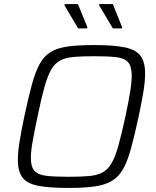

<svg xmlns="http://www.w3.org/2000/svg" viewBox="-20 -918 770 946"><path d="M318 8Q224 8 169 -2.5Q114 -13 91 -43Q68 -73 68 -131Q68 -168 76.5 -221Q85 -274 100 -345Q120 -438 137 -501Q154 -564 175.5 -603Q197 -642 230 -662Q263 -682 314.5 -689Q366 -696 444 -696Q538 -696 593 -685Q648 -674 671.5 -644Q695 -614 695 -556Q695 -517 686.5 -465.5Q678 -414 663 -343Q643 -251 626 -188.5Q609 -126 587.5 -87Q566 -48 532.5 -27.5Q499 -7 447.5 0.5Q396 8 318 8ZM318 -47Q378 -47 418 -50.5Q458 -54 484.5 -68Q511 -82 529.5 -113.5Q548 -145 563.5 -201Q579 -257 598 -344Q613 -415 621 -464Q629 -513 629 -547Q629 -592 610.5 -612Q592 -632 551.5 -636.5Q511 -641 444 -641Q384 -641 343.5 -637.5Q303 -634 276.5 -620Q250 -606 232 -574.5Q214 -543 198.5 -487Q183 -431 165 -344Q150 -272 141 -222.5Q132 -173 132 -140Q132 -95 150.5 -75.5Q169 -56 210 -51.5Q251 -47 318 -47ZM409 -778H365L297 -893L299 -898H364L411 -783ZM580 -778H536L468 -893L470 -898H536L582 -783Z"/></svg>

Font: Saira Light
Style: Italic
Weight: 300
Italic angle: -12°
Designer: Hector Gatti with collaboration of the Omnibus-Type team
Foundry: Omnibus-Type
Version: Version 1.100; ttfautohint (v1.8.3)